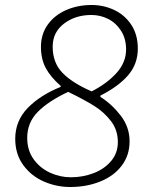

<svg xmlns="http://www.w3.org/2000/svg" viewBox="-20 -736 580 769"><path d="M41 -180Q41 -252 91 -303.5Q141 -355 223 -388V-392Q182 -428 163 -464Q144 -500 144 -548Q144 -599 171 -637Q198 -675 244.5 -695.5Q291 -716 347 -716Q395 -716 437.5 -696Q480 -676 506 -636.5Q532 -597 532 -541Q532 -480 493.5 -435Q455 -390 382 -353V-348Q428 -319 463.5 -273Q499 -227 499 -170Q499 -114 467.5 -72.5Q436 -31 381.5 -9Q327 13 261 13Q206 13 155.5 -9Q105 -31 73 -75Q41 -119 41 -180ZM485 -538Q485 -581 465 -612.5Q445 -644 413.5 -660Q382 -676 346 -676Q282 -676 236.5 -641.5Q191 -607 191 -549Q191 -485 230 -444.5Q269 -404 347 -370Q408 -401 446.5 -443.5Q485 -486 485 -538ZM452 -167Q452 -215 424.5 -251Q397 -287 357 -312Q317 -337 253 -368Q174 -331 131.5 -288Q89 -245 89 -184Q89 -134 114.5 -98.5Q140 -63 180 -44.5Q220 -26 264 -26Q312 -26 355 -42.5Q398 -59 425 -91Q452 -123 452 -167Z"/></svg>

Font: Nebula Sans Light
Style: Regular
Weight: 300
Italic angle: -9°
Designer: Paul D. Hunt for Adobe (as Source Sans)
Foundry: Nebula Entertainment & Broadcasting LLC
Version: Version 1.010